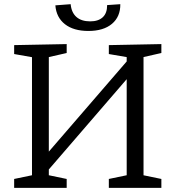

<svg xmlns="http://www.w3.org/2000/svg" viewBox="-20 -912 851 932"><path d="M48.7 0V-43.3L148.3 -64L135.3 -45.7V-650.7L150.7 -631.7L48.7 -649.7V-693L303.7 -698V-654.7L202.7 -631.7L217 -651V-155.3L202.3 -159L604.7 -625L595 -600.7V-650.7L609.7 -632.3L508.3 -649.7V-693L763.3 -698V-654.7L663.3 -632L676.7 -651V-45.7L663.3 -64L763.3 -43.3V0H508.3V-43.3L607.7 -64L595 -45.7V-550.7L609.7 -544.7L208 -79L217 -101.7V-45.7L204.3 -64L303.7 -43.3V0ZM409 -761.7Q337.3 -761.7 295.3 -794.5Q253.3 -827.3 248.7 -886L323 -891.7Q326.7 -851.3 350.8 -829.8Q375 -808.3 417.7 -808.3Q457.3 -808.3 478.8 -828.3Q500.3 -848.3 500 -887.3L564 -891.7Q564.7 -831 523.5 -796.3Q482.3 -761.7 409 -761.7Z"/></svg>

Font: Bitter Thin
Style: Regular
Weight: 100
Designer: Sol Matas, and Bitter project Authors
Foundry: Sol Matas
Version: Version 2.002